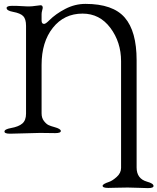

<svg xmlns="http://www.w3.org/2000/svg" viewBox="-20 -683 810 988"><path d="M186 1Q157 1 109.5 3Q62 5 32 5Q3 5 3 -6Q3 -18 36 -24Q76 -31 95 -47.5Q114 -64 114 -98V-550Q114 -585 99.5 -600Q85 -615 47 -622Q14 -628 14 -642Q14 -653 43 -653Q70 -653 91 -651.5Q112 -650 121 -650H131Q144 -650 164 -653Q184 -656 189 -656Q200 -656 200 -642Q200 -640 197 -629.5Q194 -619 194 -610V-577Q194 -560 207 -560Q215 -560 233 -578Q267 -612 316.5 -637.5Q366 -663 420 -663Q561 -663 622 -592.5Q683 -522 683 -373V179Q683 237 737 252Q770 261 770 274Q770 285 741 285Q727 285 693 283.5Q659 282 637 282Q615 282 580 283Q545 284 537 284Q508 284 508 273Q508 264 541 253Q559 247 581 227Q603 207 603 181V-368Q603 -466 548 -539.5Q493 -613 405 -613Q310 -613 252 -540Q194 -467 194 -349V-100Q194 -76 206 -60.5Q218 -45 229.5 -39.5Q241 -34 260 -29Q293 -20 293 -9Q293 2 264 2Q253 2 227 1.5Q201 1 186 1Z"/></svg>

Font: EB Garamond SC 12
Style: Regular
Weight: 400
Version: Version 0.016 ; ttfautohint (v0.97) -l 8 -r 50 -G 200 -x 0 -